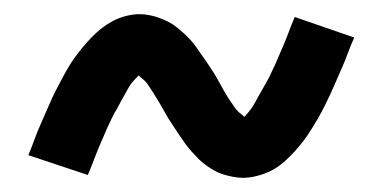

<svg xmlns="http://www.w3.org/2000/svg" viewBox="-20 -433 540 271"><path d="M323 -182Q316 -182 308.5 -183.5Q301 -185 294.5 -187Q288 -189 282 -192.5Q276 -196 270.5 -200Q265 -204 260.5 -208.5Q256 -213 251 -218.5Q246 -224 242 -229.5Q238 -235 234 -241Q230 -247 226 -253Q222 -259 218.5 -264.5Q215 -270 211.5 -276.5Q208 -283 204 -289.5Q200 -296 196 -302.5Q192 -309 188.5 -314Q185 -319 179 -323.5Q173 -328 173 -333H181Q181 -332 177 -328Q173 -324 169 -319.5Q165 -315 162.5 -311Q160 -307 158.5 -304Q157 -301 155 -297.5Q153 -294 151 -290.5Q149 -287 147 -283Q145 -279 142.5 -275Q140 -271 138 -266.5Q136 -262 133.5 -257Q131 -252 129 -247Q127 -242 124.5 -236.5Q122 -231 119.5 -225Q117 -219 114.5 -212.5Q112 -206 109.5 -199.5Q107 -193 104 -186L20 -214Q25 -226 29 -237Q33 -248 37.5 -258Q42 -268 46 -277.5Q50 -287 54 -295.5Q58 -304 62 -311.5Q66 -319 70 -326.5Q74 -334 78 -340.5Q82 -347 86 -352.5Q90 -358 97 -366.5Q104 -375 110.5 -381.5Q117 -388 124 -393.5Q131 -399 139.5 -403.5Q148 -408 158 -410.5Q168 -413 177 -413Q184 -413 191.5 -411.5Q199 -410 205.5 -407.5Q212 -405 218 -402Q224 -399 229.5 -394.5Q235 -390 239.5 -386Q244 -382 249 -376.5Q254 -371 258 -365Q262 -359 266 -353.5Q270 -348 274 -342Q278 -336 281.5 -330.5Q285 -325 288.5 -318.5Q292 -312 296 -305Q300 -298 304 -292Q308 -286 311.5 -281Q315 -276 321 -271.5Q327 -267 327 -262H319Q319 -263 323 -266.5Q327 -270 331 -275Q335 -280 337.5 -284Q340 -288 341.5 -291Q343 -294 345 -297.5Q347 -301 349 -304.5Q351 -308 353 -311.5Q355 -315 357.5 -319.5Q360 -324 362 -328.5Q364 -333 366.5 -338Q369 -343 371 -348Q373 -353 375.5 -358.5Q378 -364 380.5 -370Q383 -376 385.5 -382.5Q388 -389 390.5 -395.5Q393 -402 396 -409L480 -380Q475 -369 471 -358Q467 -347 462.5 -337Q458 -327 454 -317.5Q450 -308 446 -299.5Q442 -291 438 -283Q434 -275 430 -268Q426 -261 422 -254.5Q418 -248 414 -242Q410 -236 403 -227.5Q396 -219 389.5 -212.5Q383 -206 376 -200.5Q369 -195 360.5 -191Q352 -187 342 -184.5Q332 -182 323 -182Z"/></svg>

Font: Iosevka Bendy Medium
Style: Regular
Weight: 500
Monospace: yes
Designer: Belleve Invis
Foundry: Belleve Invis
Version: Version 30.1.2